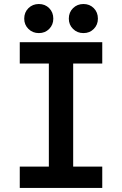

<svg xmlns="http://www.w3.org/2000/svg" viewBox="-20 -928 602 948"><path d="M221.2 0V-719.7H341.3V0ZM77.6 0V-105.5H484.9V0ZM77.6 -614.3V-719.7H484.9V-614.3ZM392.1 -764.6Q361.3 -764.6 340.6 -785.2Q319.8 -805.7 319.8 -835.9Q319.8 -867.2 340.6 -887.7Q361.3 -908.2 392.1 -908.2Q422.9 -908.2 443.1 -887.7Q463.4 -867.2 463.4 -835.9Q463.4 -805.7 443.1 -785.2Q422.9 -764.6 392.1 -764.6ZM171.9 -764.6Q141.1 -764.6 120.4 -785.2Q99.6 -805.7 99.6 -835.9Q99.6 -867.2 120.4 -887.7Q141.1 -908.2 171.9 -908.2Q202.6 -908.2 222.9 -887.7Q243.2 -867.2 243.2 -835.9Q243.2 -805.7 222.9 -785.2Q202.6 -764.6 171.9 -764.6Z"/></svg>

Font: Reddit Mono SemiBold
Style: Regular
Weight: 600
Monospace: yes
Designer: Stephen Hutchings
Foundry: Reddit
Version: Version 1.014